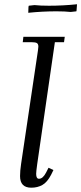

<svg xmlns="http://www.w3.org/2000/svg" viewBox="-20 -875 382 902"><path d="M74.2 -47.9Q74.2 -71.8 79.1 -105L158.2 -637.2Q160.2 -650.9 160.2 -655.8Q160.2 -668.5 153.3 -672.6Q146.5 -676.8 127.9 -676.8H86.9L89.8 -702.1H284.2L280.8 -676.8H237.8L154.8 -104Q149.9 -68.8 149.9 -58.1Q149.9 -35.2 163.1 -35.2Q181.6 -35.2 196.8 -64.9L208 -86.9L231 -76.2L220.2 -54.2Q202.1 -19 179.2 -6.1Q156.2 6.8 127 6.8Q74.2 6.8 74.2 -47.9ZM112.8 -814.9 113.8 -842.8 115.2 -848.1 142.1 -851.1Q168.9 -848.1 210 -848.1Q275.4 -848.1 341.8 -855L339.8 -827.1L338.9 -821.8L312 -818.8Q285.2 -821.8 245.1 -821.8Q179.7 -821.8 112.8 -814.9Z"/></svg>

Font: Dihjauti
Style: Italic
Weight: 400
Italic angle: -9°
Designer: T. Christopher White
Version: Version 3.0.0